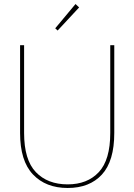

<svg xmlns="http://www.w3.org/2000/svg" viewBox="-20 -929 669 956"><path d="M100 -704V-267Q100 -133 158.5 -72Q217 -11 317 -11Q415 -11 472 -72Q529 -133 529 -267V-704H549V-267Q549 -127 487.5 -60Q426 7 317 7Q208 7 144 -60.5Q80 -128 80 -267V-704ZM374 -892 267 -777 255 -788 356 -909Z"/></svg>

Font: Fz Poppins Thin
Style: Regular
Weight: 100
Designer: Ninad Kale (Devanagari), Jonny Pinhorn (Latin)
Foundry: Indian Type Foundry
Version: Vit hóa bi Vntype.Com & FontZin.Com